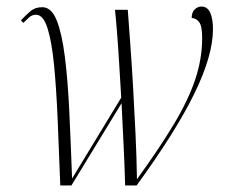

<svg xmlns="http://www.w3.org/2000/svg" viewBox="-20 -566 707 586"><path d="M164 0Q160 -107 156 -201Q152 -295 145 -367Q138 -439 125 -480Q112 -521 90 -521Q78 -521 69.5 -513.5Q61 -506 51 -496L44 -504Q59 -520 73 -532Q87 -544 109 -544Q137 -544 153 -504Q169 -464 178 -392.5Q187 -321 191.5 -226Q196 -131 200 -21L350 -268Q347 -316 344 -367Q341 -418 337.5 -463Q334 -508 331 -536H370Q373 -494 377.5 -433.5Q382 -373 386 -303Q390 -233 393.5 -160Q397 -87 398 -19Q467 -114 511 -187.5Q555 -261 576 -324Q597 -387 597 -450Q597 -487 587.5 -499Q578 -511 565 -511Q565 -528 574 -537Q583 -546 595 -546Q613 -546 621.5 -527.5Q630 -509 630 -477Q630 -397 573.5 -281Q517 -165 397 0H362Q360 -67 357 -128Q354 -189 351 -251L198 0Z"/></svg>

Font: Noto Serif Display Condensed ExtraLight
Style: Italic
Weight: 200
Width: 3
Italic angle: -12°
Designer: Monotype Design Team
Foundry: Monotype Imaging Inc.
Version: Version 2.009